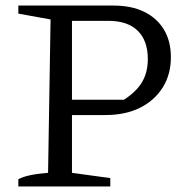

<svg xmlns="http://www.w3.org/2000/svg" viewBox="-20 -671 675 691"><path d="M388 -651Q453 -651 499 -628.5Q545 -606 570 -564.5Q595 -523 595 -465Q595 -403 565.5 -356Q536 -309 483.5 -283Q431 -257 360 -257H197V-312H426Q471 -341 491.5 -376Q512 -411 512 -458Q512 -525 475.5 -560.5Q439 -596 370 -596H239V-49L377 -30V0H46V-26Q63 -35 89 -40.5Q115 -46 153 -49L162 -601L46 -622V-651Z"/></svg>

Font: Piazzolla 24pt
Style: Regular
Weight: 400
Designer: Juan Pablo del Peral
Foundry: Huerta Tipografica
Version: Version 2.005